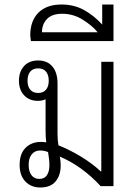

<svg xmlns="http://www.w3.org/2000/svg" viewBox="-20 -825 604 851"><path d="M249 -92Q249 -48 226.5 -21Q204 6 159 6Q118 6 92.5 -20.5Q67 -47 67 -94Q67 -144 93.5 -170Q120 -196 161 -196Q173 -196 185 -194Q182 -214 182 -247V-385Q167 -378 148 -378Q110 -378 87 -402.5Q64 -427 64 -467Q64 -507 86.5 -532Q109 -557 149 -557Q190 -557 212.5 -530Q235 -503 235 -455V-233Q235 -204 239 -181Q287 -162 337 -132Q387 -102 427 -65L429 -66V-551H483V0H426Q344 -89 245 -131Q249 -113 249 -92ZM149 -413Q172 -413 184 -427.5Q196 -442 196 -467Q196 -493 184 -507.5Q172 -522 149 -522Q126 -522 114 -507.5Q102 -493 102 -467Q102 -442 114 -427.5Q126 -413 149 -413ZM154 -32Q177 -32 188 -48.5Q199 -65 199 -93Q199 -109 197 -123.5Q195 -138 193 -151Q176 -158 158 -158Q135 -158 121 -141.5Q107 -125 107 -94Q107 -65 119.5 -48.5Q132 -32 154 -32Z M117 -643 114 -668Q114 -732 150 -768.5Q186 -805 253 -805Q309 -805 353.5 -780Q398 -755 433 -716V-805H483V-643ZM166 -682H413Q387 -713 345.5 -738.5Q304 -764 256 -764Q210 -764 188 -740.5Q166 -717 166 -682Z"/></svg>

Font: Noto Sans Thai Looped SemiCondensed Light
Style: Regular
Weight: 300
Width: 4
Designer: Sasikarn Vongin, Ben Mitchell
Foundry: The Fontpad Ltd
Version: Version 1.001; ttfautohint (v1.8.4.7-5d5b)